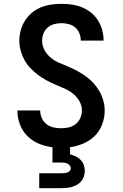

<svg xmlns="http://www.w3.org/2000/svg" viewBox="-20 -763 640 1003"><path d="M185 220V142H300Q308 142 315.5 141.5Q323 141 330.5 138.5Q338 136 344 130Q350 124 350 116Q350 108 344.5 101.5Q339 95 331.5 91.5Q324 88 316 87Q308 86 300 86H254V6Q218 2 184 -12Q150 -26 124 -51.5Q98 -77 84.5 -112Q71 -147 71 -183V-186H190V-185Q190 -165 198.5 -146Q207 -127 223 -114.5Q239 -102 259 -97.5Q279 -93 299 -93Q319 -93 339 -97.5Q359 -102 375 -114.5Q391 -127 399.5 -146Q408 -165 408 -186Q408 -212 394.5 -235Q381 -258 360.5 -274.5Q340 -291 316 -301Q292 -311 268 -321.5Q244 -332 221 -344.5Q198 -357 177 -373Q156 -389 138 -408Q120 -427 107.5 -450Q95 -473 88 -498.5Q81 -524 81 -550Q81 -578 88.5 -605Q96 -632 110.5 -655Q125 -678 146.5 -696Q168 -714 193.5 -724.5Q219 -735 246.5 -739Q274 -743 301 -743Q329 -743 356 -739Q383 -735 408 -725Q433 -715 455 -697.5Q477 -680 491.5 -657Q506 -634 513.5 -607.5Q521 -581 521 -554V-551H402V-552Q402 -571 394.5 -589.5Q387 -608 372.5 -620Q358 -632 339 -637Q320 -642 301 -642Q282 -642 263 -637Q244 -632 229 -619Q214 -606 207 -587.5Q200 -569 200 -550Q200 -524 213 -500.5Q226 -477 246.5 -460.5Q267 -444 291.5 -434Q316 -424 340 -413.5Q364 -403 387 -390.5Q410 -378 431 -362.5Q452 -347 469.5 -327.5Q487 -308 500 -285Q513 -262 520 -236.5Q527 -211 527 -185Q527 -149 514 -114Q501 -79 475.5 -53.5Q450 -28 416 -13.5Q382 1 346 6V43Q361 47 375.5 54Q390 61 401 72Q412 83 417.5 98.5Q423 114 423 129Q423 144 418.5 158Q414 172 405 183Q396 194 383.5 201.5Q371 209 357 213Q343 217 328.5 218.5Q314 220 300 220Z"/></svg>

Font: Iosevka Fixed Extended
Style: Bold
Weight: 700
Width: 7
Monospace: yes
Designer: Belleve Invis
Foundry: Belleve Invis
Version: Version 24.1.1; ttfautohint (v1.8.4)